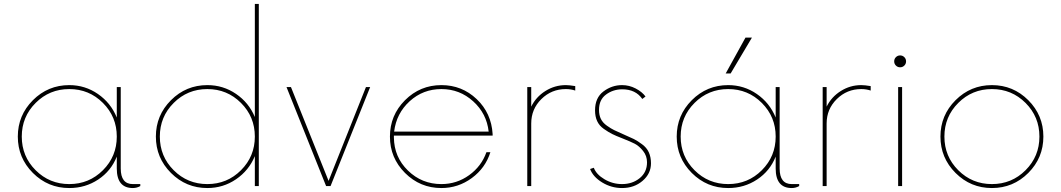

<svg xmlns="http://www.w3.org/2000/svg" viewBox="-20 -940 5361 970"><path d="M651.2 -10H688.8V0Q671.2 10 651.2 10Q570 10 570 -88.8V-148.8Q541.2 -76.2 476.2 -33.1Q411.2 10 330 10Q222.5 10 146.2 -66.2Q70 -142.5 70 -250Q70 -357.5 146.2 -433.8Q222.5 -510 330 -510Q410 -510 475 -465Q540 -420 570 -346.2V-500H590V-88.8Q590 -10 651.2 -10ZM160 -80Q230 -10 330 -10Q430 -10 500 -80Q570 -150 570 -250Q570 -350 500 -420Q430 -490 330 -490Q230 -490 160 -420Q90 -350 90 -250Q90 -150 160 -80Z M1267.5 -920H1287.5V0H1267.5V-151.2Q1237.5 -78.8 1172.5 -34.4Q1107.5 10 1027.5 10Q920 10 843.8 -66.2Q767.5 -142.5 767.5 -250Q767.5 -357.5 843.8 -433.8Q920 -510 1027.5 -510Q1107.5 -510 1172.5 -465.6Q1237.5 -421.2 1267.5 -348.8ZM857.5 -80Q927.5 -10 1027.5 -10Q1127.5 -10 1197.5 -80Q1267.5 -150 1267.5 -250Q1267.5 -350 1197.5 -420Q1127.5 -490 1027.5 -490Q927.5 -490 857.5 -420Q787.5 -350 787.5 -250Q787.5 -150 857.5 -80Z M1828.8 -500H1850L1650 0H1627.5L1427.5 -500H1450L1640 -26.2Z M2468.8 -255H1970V-245Q1971.2 -146.2 2041.2 -78.1Q2111.2 -10 2210 -10Q2287.5 -10 2350 -55Q2412.5 -100 2437.5 -171.2H2457.5Q2432.5 -91.2 2363.8 -40.6Q2295 10 2210 10Q2102.5 10 2026.2 -66.2Q1950 -142.5 1950 -250Q1950 -357.5 2026.2 -433.8Q2102.5 -510 2210 -510Q2313.8 -510 2388.1 -439.4Q2462.5 -368.8 2468.8 -262.5ZM1971.2 -275H2448.8Q2438.8 -366.2 2370.6 -428.1Q2302.5 -490 2210 -490Q2117.5 -490 2050 -428.8Q1982.5 -367.5 1971.2 -275Z M2838.8 -510Q2856.2 -510 2886.2 -505V-482.5Q2863.8 -490 2838.8 -490Q2766.2 -490 2715 -439.4Q2663.8 -388.8 2663.8 -316.2V0H2643.8V-500H2663.8V-401.2Q2687.5 -450 2735 -480Q2782.5 -510 2838.8 -510Z M3122.5 10Q3068.8 10 3022.5 -18.1Q2976.2 -46.2 2961.2 -86.2L2980 -92.5Q2992.5 -58.8 3033.8 -34.4Q3075 -10 3122.5 -10Q3175 -10 3211.9 -40Q3248.8 -70 3248.8 -120Q3248.8 -152.5 3228.8 -177.5Q3208.8 -202.5 3186.9 -213.8Q3165 -225 3123.8 -241.2Q3091.2 -253.8 3072.5 -263.1Q3053.8 -272.5 3030.6 -288.8Q3007.5 -305 2996.9 -328.1Q2986.2 -351.2 2986.2 -382.5Q2986.2 -446.2 3028.8 -478.1Q3071.2 -510 3122.5 -510Q3158.8 -510 3191.2 -493.1Q3223.8 -476.2 3241.2 -452.5L3225 -440Q3191.2 -488.8 3123.8 -488.8Q3077.5 -488.8 3041.9 -462.5Q3006.2 -436.2 3006.2 -385Q3006.2 -358.8 3015.6 -339.4Q3025 -320 3046.2 -305Q3067.5 -290 3083.1 -282.5Q3098.8 -275 3130 -261.2Q3165 -246.2 3182.5 -237.5Q3200 -228.8 3223.8 -211.2Q3247.5 -193.8 3258.1 -170Q3268.8 -146.2 3268.8 -115Q3268.8 -62.5 3226.2 -26.2Q3183.8 10 3122.5 10Z M3778.8 -750 3671.2 -568.8H3646.2L3746.2 -750ZM3980 -10H4017.5V0Q4000 10 3980 10Q3898.8 10 3898.8 -88.8V-148.8Q3870 -76.2 3805 -33.1Q3740 10 3658.8 10Q3551.2 10 3475 -66.2Q3398.8 -142.5 3398.8 -250Q3398.8 -357.5 3475 -433.8Q3551.2 -510 3658.8 -510Q3738.8 -510 3803.8 -465Q3868.8 -420 3898.8 -346.2V-500H3918.8V-88.8Q3918.8 -10 3980 -10ZM3488.8 -80Q3558.8 -10 3658.8 -10Q3758.8 -10 3828.8 -80Q3898.8 -150 3898.8 -250Q3898.8 -350 3828.8 -420Q3758.8 -490 3658.8 -490Q3558.8 -490 3488.8 -420Q3418.8 -350 3418.8 -250Q3418.8 -150 3488.8 -80Z M4331.2 -510Q4348.8 -510 4378.8 -505V-482.5Q4356.2 -490 4331.2 -490Q4258.8 -490 4207.5 -439.4Q4156.2 -388.8 4156.2 -316.2V0H4136.2V-500H4156.2V-401.2Q4180 -450 4227.5 -480Q4275 -510 4331.2 -510Z M4548.8 -608.8Q4540 -600 4527.5 -600Q4515 -600 4506.2 -608.8Q4497.5 -617.5 4497.5 -630Q4497.5 -642.5 4506.2 -651.2Q4515 -660 4527.5 -660Q4540 -660 4548.8 -651.2Q4557.5 -642.5 4557.5 -630Q4557.5 -617.5 4548.8 -608.8ZM4517.5 0V-500H4537.5V0Z M5175 -66.2Q5098.8 10 4991.2 10Q4883.8 10 4807.5 -66.2Q4731.2 -142.5 4731.2 -250Q4731.2 -357.5 4807.5 -433.8Q4883.8 -510 4991.2 -510Q5098.8 -510 5175 -433.8Q5251.2 -357.5 5251.2 -250Q5251.2 -142.5 5175 -66.2ZM4821.2 -80Q4891.2 -10 4991.2 -10Q5091.2 -10 5161.2 -80Q5231.2 -150 5231.2 -250Q5231.2 -350 5161.2 -420Q5091.2 -490 4991.2 -490Q4891.2 -490 4821.2 -420Q4751.2 -350 4751.2 -250Q4751.2 -150 4821.2 -80Z"/></svg>

Font: Now Thin
Style: Regular
Weight: 250
Designer: Alfredo Marco Pradil
Foundry: Alfredo Marco Pradil
Version: Version 1.002;PS 001.002;hotconv 1.0.88;makeotf.lib2.5.64775